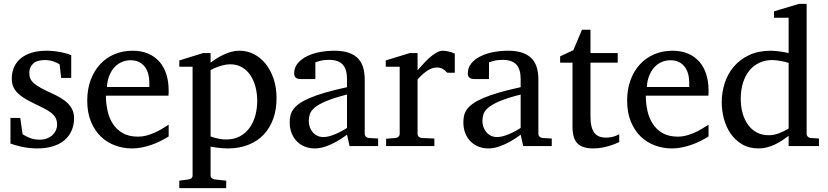

<svg xmlns="http://www.w3.org/2000/svg" viewBox="-20 -757 4290 995"><path d="M363.8 -145Q363.8 -108.4 350.6 -79.1Q337.4 -49.8 313 -29.5Q288.6 -9.3 252.9 1.5Q217.3 12.2 172.9 12.2Q149.9 12.2 128.2 9.5Q106.4 6.8 88.1 2.7Q69.8 -1.5 55.7 -5.9Q41.5 -10.3 34.2 -13.2V-146H85L97.2 -61Q112.3 -51.3 134.5 -42.2Q156.7 -33.2 186 -33.2Q207.5 -33.2 224.1 -39.8Q240.7 -46.4 252.2 -57.1Q263.7 -67.9 269.8 -81.8Q275.9 -95.7 275.9 -110.8Q275.9 -131.8 267.6 -146.7Q259.3 -161.6 243.7 -173.6Q228 -185.5 205.3 -196.8Q182.6 -208 153.8 -222.2Q126.5 -235.4 105.5 -248.3Q84.5 -261.2 70.1 -276.1Q55.7 -291 48.3 -308.8Q41 -326.7 41 -349.1Q41 -382.3 53 -409.2Q64.9 -436 87.9 -454.8Q110.8 -473.6 144.3 -483.9Q177.7 -494.1 221.2 -494.1Q243.2 -494.1 263.2 -491.7Q283.2 -489.3 299.8 -485.8Q316.4 -482.4 329.1 -478.5Q341.8 -474.6 349.1 -471.2V-353H296.9L289.1 -422.9Q278.3 -431.2 257.3 -438.5Q236.3 -445.8 212.9 -445.8Q171.4 -445.8 151.6 -427Q131.8 -408.2 131.8 -378.9Q131.8 -361.8 137.5 -349.1Q143.1 -336.4 156 -325.2Q168.9 -314 190.2 -302.2Q211.4 -290.5 243.2 -275.9Q269.5 -264.2 291.5 -251.5Q313.5 -238.8 329.6 -223.1Q345.7 -207.5 354.7 -188.5Q363.8 -169.4 363.8 -145Z M854 -49.8Q833 -36.6 810.3 -25.4Q787.6 -14.2 763.4 -5.9Q739.3 2.4 714.4 7.3Q689.5 12.2 664.1 12.2Q618.7 12.2 576.7 -3.2Q534.7 -18.6 502.7 -49.3Q470.7 -80.1 451.4 -126.7Q432.1 -173.3 432.1 -235.8Q432.1 -294.4 449.7 -342Q467.3 -389.6 498.5 -423.6Q529.8 -457.5 572.8 -475.8Q615.7 -494.1 667 -494.1Q713.4 -494.1 748.5 -478.8Q783.7 -463.4 807.1 -436.3Q830.6 -409.2 842.3 -371.3Q854 -333.5 854 -289.1V-275.9Q854 -268.1 853 -261.2H528.8Q528.8 -223.1 536.9 -185.1Q544.9 -147 564 -116.7Q583 -86.4 615.2 -67.6Q647.5 -48.8 695.8 -48.8Q717.3 -48.8 738.3 -54.4Q759.3 -60.1 779.5 -68.8Q799.8 -77.6 818.4 -88.6Q836.9 -99.6 854 -110.8ZM753.9 -328.1Q753.9 -353 748 -374.3Q742.2 -395.5 730.2 -411.1Q718.3 -426.8 700 -435.8Q681.6 -444.8 656.7 -444.8Q631.8 -444.8 610.4 -435.3Q588.9 -425.8 572.5 -407.7Q556.2 -389.6 546.1 -364Q536.1 -338.4 534.2 -306.2H753.9Z M1313 -233.9Q1313 -272.5 1304 -306.9Q1294.9 -341.3 1277.3 -367.4Q1259.8 -393.6 1233.6 -408.7Q1207.5 -423.8 1173.3 -423.8Q1154.3 -423.8 1136 -418.9Q1117.7 -414.1 1103.5 -408.7Q1086.9 -402.3 1071.3 -394V-49.8Q1083 -45.4 1096.2 -42Q1107.4 -39.1 1122.1 -36.6Q1136.7 -34.2 1152.3 -34.2Q1193.4 -34.2 1223.6 -50.8Q1253.9 -67.4 1273.7 -95Q1293.5 -122.6 1303.2 -158.7Q1313 -194.8 1313 -233.9ZM1413.1 -248Q1413.1 -189 1395.8 -140.9Q1378.4 -92.8 1345.9 -58.8Q1313.5 -24.9 1266.4 -6.3Q1219.2 12.2 1160.2 12.2Q1146.5 12.2 1130.9 11Q1115.2 9.8 1102.1 7.8Q1086.4 5.9 1071.3 2.9V151.9Q1071.3 161.1 1077.6 166.5Q1084 171.9 1093.3 172.9L1152.3 179.2V217.8H909.2V179.2L957 172.9Q966.3 171.9 972.2 166.5Q978 161.1 978 151.9V-411.1H909.2V-443.8L1032.2 -481.9H1071.3V-432.1Q1092.8 -449.2 1117.2 -462.9Q1138.2 -474.6 1165.5 -484.4Q1192.9 -494.1 1222.2 -494.1Q1260.7 -494.1 1295.4 -476.6Q1330.1 -459 1356.2 -426.8Q1382.3 -394.5 1397.7 -349.1Q1413.1 -303.7 1413.1 -248Z M1778.3 -267.1Q1710.9 -250 1671.4 -233.4Q1631.8 -216.8 1611.6 -200Q1591.3 -183.1 1585.7 -165.8Q1580.1 -148.4 1580.1 -129.9Q1580.1 -114.3 1585.2 -99.4Q1590.3 -84.5 1599.9 -72.8Q1609.4 -61 1623.3 -54Q1637.2 -46.9 1655.3 -46.9Q1675.3 -46.9 1697 -54.2Q1718.8 -61.5 1736.8 -70.3Q1757.8 -80.6 1778.3 -94.2ZM1791.5 0 1778.3 -59.1Q1752 -39.1 1724.1 -23.4Q1711.9 -16.6 1698.2 -10.3Q1684.6 -3.9 1670.2 1.2Q1655.8 6.3 1640.9 9.3Q1626 12.2 1611.3 12.2Q1584 12.2 1560.3 2.9Q1536.6 -6.3 1519 -23.9Q1501.5 -41.5 1491.5 -66.4Q1481.4 -91.3 1481.4 -123Q1481.4 -141.6 1485.1 -158.2Q1488.8 -174.8 1500 -190.4Q1511.2 -206.1 1531.5 -220.5Q1551.8 -234.9 1584.7 -249Q1617.7 -263.2 1665.3 -277.1Q1712.9 -291 1778.3 -305.2V-348.1Q1778.3 -398.4 1755.9 -422.6Q1733.4 -446.8 1685.1 -446.8Q1658.7 -446.8 1640.1 -441.9Q1621.6 -437 1614.3 -434.1V-347.2H1541.5Q1534.7 -347.2 1528.1 -348.1Q1521.5 -349.1 1516.1 -352.3Q1510.7 -355.5 1507.6 -361.1Q1504.4 -366.7 1504.4 -376Q1504.4 -406.7 1522.9 -429Q1541.5 -451.2 1571.3 -465.8Q1601.1 -480.5 1638.2 -487.3Q1675.3 -494.1 1712.4 -494.1Q1758.8 -494.1 1789.3 -482.9Q1819.8 -471.7 1837.6 -451.7Q1855.5 -431.6 1862.8 -404.3Q1870.1 -377 1870.1 -344.2V-64Q1870.1 -54.7 1876.2 -48.8Q1882.3 -43 1891.1 -42L1939.5 -39.1V0Z M2297.9 -379.9Q2288.1 -391.1 2275.4 -399.2Q2262.7 -407.2 2244.1 -407.2Q2219.7 -407.2 2194.8 -390.9Q2169.9 -374.5 2144 -345.2V-64Q2144 -54.7 2149.9 -48.8Q2155.8 -43 2165 -42L2231 -39.1V0H1981V-38.1L2030.3 -42Q2039.1 -43 2045.2 -48.8Q2051.3 -54.7 2051.3 -64V-411.1H1979V-443.8L2103 -481.9H2144V-393.1Q2154.8 -404.8 2170.2 -422.1Q2185.5 -439.5 2203.1 -455.6Q2220.7 -471.7 2239.5 -482.9Q2258.3 -494.1 2275.9 -494.1Q2283.7 -494.1 2292.5 -492.7Q2301.3 -491.2 2309.6 -489Q2317.9 -486.8 2325 -484.1Q2332 -481.4 2336.9 -479V-379.9Z M2678.2 -267.1Q2610.8 -250 2571.3 -233.4Q2531.7 -216.8 2511.5 -200Q2491.2 -183.1 2485.6 -165.8Q2480 -148.4 2480 -129.9Q2480 -114.3 2485.1 -99.4Q2490.2 -84.5 2499.8 -72.8Q2509.3 -61 2523.2 -54Q2537.1 -46.9 2555.2 -46.9Q2575.2 -46.9 2596.9 -54.2Q2618.7 -61.5 2636.7 -70.3Q2657.7 -80.6 2678.2 -94.2ZM2691.4 0 2678.2 -59.1Q2651.9 -39.1 2624 -23.4Q2611.8 -16.6 2598.1 -10.3Q2584.5 -3.9 2570.1 1.2Q2555.7 6.3 2540.8 9.3Q2525.9 12.2 2511.2 12.2Q2483.9 12.2 2460.2 2.9Q2436.5 -6.3 2418.9 -23.9Q2401.4 -41.5 2391.4 -66.4Q2381.3 -91.3 2381.3 -123Q2381.3 -141.6 2385 -158.2Q2388.7 -174.8 2399.9 -190.4Q2411.1 -206.1 2431.4 -220.5Q2451.7 -234.9 2484.6 -249Q2517.6 -263.2 2565.2 -277.1Q2612.8 -291 2678.2 -305.2V-348.1Q2678.2 -398.4 2655.8 -422.6Q2633.3 -446.8 2585 -446.8Q2558.6 -446.8 2540 -441.9Q2521.5 -437 2514.2 -434.1V-347.2H2441.4Q2434.6 -347.2 2428 -348.1Q2421.4 -349.1 2416 -352.3Q2410.6 -355.5 2407.5 -361.1Q2404.3 -366.7 2404.3 -376Q2404.3 -406.7 2422.9 -429Q2441.4 -451.2 2471.2 -465.8Q2501 -480.5 2538.1 -487.3Q2575.2 -494.1 2612.3 -494.1Q2658.7 -494.1 2689.2 -482.9Q2719.7 -471.7 2737.5 -451.7Q2755.4 -431.6 2762.7 -404.3Q2770 -377 2770 -344.2V-64Q2770 -54.7 2776.1 -48.8Q2782.2 -43 2791 -42L2839.4 -39.1V0Z M3189 -21Q3170.4 -11.7 3148.4 -4.4Q3129.9 2 3105.5 7.1Q3081.1 12.2 3054.2 12.2Q2997.6 12.2 2972.2 -14.2Q2946.8 -40.5 2946.8 -100.1V-432.1H2882.8V-464.8L2951.2 -497.1L2996.1 -603H3040V-481.9H3181.2V-432.1H3040V-152.8Q3040 -123 3045.2 -102.3Q3050.3 -81.5 3060.3 -68.6Q3070.3 -55.7 3085.2 -49.8Q3100.1 -43.9 3120.1 -43.9Q3134.8 -43.9 3147.2 -46.4Q3159.7 -48.8 3168.9 -52.2Q3179.7 -56.2 3189 -61Z M3651.9 -49.8Q3630.9 -36.6 3608.2 -25.4Q3585.4 -14.2 3561.3 -5.9Q3537.1 2.4 3512.2 7.3Q3487.3 12.2 3461.9 12.2Q3416.5 12.2 3374.5 -3.2Q3332.5 -18.6 3300.5 -49.3Q3268.6 -80.1 3249.3 -126.7Q3230 -173.3 3230 -235.8Q3230 -294.4 3247.6 -342Q3265.1 -389.6 3296.4 -423.6Q3327.6 -457.5 3370.6 -475.8Q3413.6 -494.1 3464.8 -494.1Q3511.2 -494.1 3546.4 -478.8Q3581.5 -463.4 3605 -436.3Q3628.4 -409.2 3640.1 -371.3Q3651.9 -333.5 3651.9 -289.1V-275.9Q3651.9 -268.1 3650.9 -261.2H3326.7Q3326.7 -223.1 3334.7 -185.1Q3342.8 -147 3361.8 -116.7Q3380.9 -86.4 3413.1 -67.6Q3445.3 -48.8 3493.7 -48.8Q3515.1 -48.8 3536.1 -54.4Q3557.1 -60.1 3577.4 -68.8Q3597.7 -77.6 3616.2 -88.6Q3634.8 -99.6 3651.9 -110.8ZM3551.8 -328.1Q3551.8 -353 3545.9 -374.3Q3540 -395.5 3528.1 -411.1Q3516.1 -426.8 3497.8 -435.8Q3479.5 -444.8 3454.6 -444.8Q3429.7 -444.8 3408.2 -435.3Q3386.7 -425.8 3370.4 -407.7Q3354 -389.6 3344 -364Q3334 -338.4 3332 -306.2H3551.8Z M4066.9 -431.2Q4060.5 -433.1 4050.5 -435.8Q4040.5 -438.5 4029.1 -440.7Q4017.6 -442.9 4005.1 -444.3Q3992.7 -445.8 3981.9 -445.8Q3944.8 -445.8 3914.6 -431.4Q3884.3 -417 3863 -390.9Q3841.8 -364.7 3830.3 -327.6Q3818.8 -290.5 3818.8 -245.1Q3818.8 -204.1 3828.6 -169.7Q3838.4 -135.3 3856.9 -109.9Q3875.5 -84.5 3902.3 -70.3Q3929.2 -56.2 3963.9 -56.2Q3979 -56.2 3993.2 -59.3Q4007.3 -62.5 4020.5 -67.6Q4033.7 -72.8 4045.4 -78.9Q4057.1 -85 4066.9 -90.8ZM4066.9 0V-53.2Q4049.8 -40 4031.5 -28.1Q4013.2 -16.1 3993.9 -7.3Q3974.6 1.5 3954.3 6.8Q3934.1 12.2 3912.1 12.2Q3861.8 12.2 3825.4 -9.5Q3789.1 -31.2 3765.6 -65.7Q3742.2 -100.1 3731.2 -142.8Q3720.2 -185.5 3720.2 -228Q3720.2 -278.8 3735.8 -326.9Q3751.5 -375 3783.2 -412.1Q3814.9 -449.2 3862.8 -471.7Q3910.6 -494.1 3975.1 -494.1Q3986.8 -494.1 4000.5 -492.7Q4014.2 -491.2 4027.1 -489.5Q4040 -487.8 4050.5 -485.6Q4061 -483.4 4066.9 -481.9V-665H3991.2V-698.2L4120.1 -736.8H4160.2V-64Q4160.2 -54.7 4166 -48.8Q4171.9 -43 4181.2 -42L4224.1 -39.1V0Z"/></svg>

Font: Charis SIL Am
Style: Regular
Weight: 400
Foundry: SIL International
Version: Version 5.000